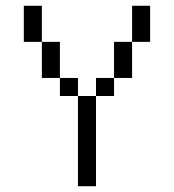

<svg xmlns="http://www.w3.org/2000/svg" viewBox="-20 -645 602 665"><path d="M62.5 -625V-500H125V-625ZM125 -375H187.5V-500H125ZM187.5 -312.5H250V-375H187.5ZM250 0H312.5V-312.5H250ZM312.5 -312.5H375V-375H312.5ZM375 -375H437.5V-500H375ZM437.5 -500H500V-625H437.5Z"/></svg>

Font: ChillMoonMono
Style: Regular
Weight: 400
Designer: Warren2060
Foundry: ChillType
Version: Version 1.000;Glyphs 3.1.1 (3135)